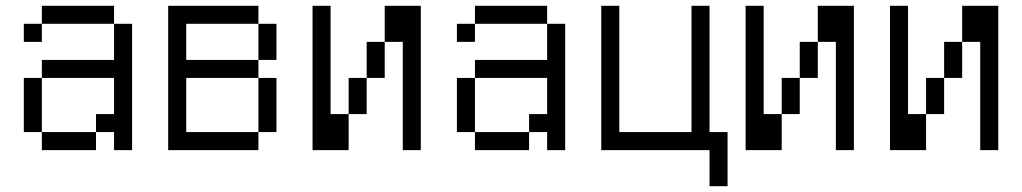

<svg xmlns="http://www.w3.org/2000/svg" viewBox="-20 -520 3540 665"><path d="M125 -62.5V0H312.5V-62.5ZM125 -62.5V-250H62.5V-62.5ZM375 -62.5V0H437.5V-437.5H375Q375 -437.5 375 -312.5H125V-250H375Q375 -250 375 -125H312.5V-62.5ZM125 -437.5H62.5V-375H125ZM125 -437.5H375V-500H125Z M562.5 -500Q562.5 -500 562.5 0H875V-62.5H625V-250H875V-62.5H937.5V-250H875V-312.5H625Q625 -312.5 625 -437.5H875Q875 -437.5 875 -312.5H937.5Q937.5 -312.5 937.5 -437.5H875V-500Z M1062.5 -500Q1062.5 -500 1062.5 0H1187.5Q1187.5 0 1187.5 -125H1125Q1125 -125 1125 -500ZM1375 -375Q1375 -375 1375 0H1437.5Q1437.5 0 1437.5 -500H1312.5Q1312.5 -500 1312.5 -375H1250Q1250 -375 1250 -250H1187.5Q1187.5 -250 1187.5 -125H1250Q1250 -125 1250 -250H1312.5Q1312.5 -250 1312.5 -375Z M1625 -62.5V0H1812.5V-62.5ZM1625 -62.5V-250H1562.5V-62.5ZM1875 -62.5V0H1937.5V-437.5H1875Q1875 -437.5 1875 -312.5H1625V-250H1875Q1875 -250 1875 -125H1812.5V-62.5ZM1625 -437.5H1562.5V-375H1625ZM1625 -437.5H1875V-500H1625Z M2437.5 0Q2437.5 0 2437.5 125H2500V-62.5H2437.5V-500H2375V-62.5H2125V-500H2062.5Q2062.5 -500 2062.5 0Z M2562.5 -500Q2562.5 -500 2562.5 0H2687.5Q2687.5 0 2687.5 -125H2625Q2625 -125 2625 -500ZM2875 -375Q2875 -375 2875 0H2937.5Q2937.5 0 2937.5 -500H2812.5Q2812.5 -500 2812.5 -375H2750Q2750 -375 2750 -250H2687.5Q2687.5 -250 2687.5 -125H2750Q2750 -125 2750 -250H2812.5Q2812.5 -250 2812.5 -375Z M3062.5 -500Q3062.5 -500 3062.5 0H3187.5Q3187.5 0 3187.5 -125H3125Q3125 -125 3125 -500ZM3375 -375Q3375 -375 3375 0H3437.5Q3437.5 0 3437.5 -500H3312.5Q3312.5 -500 3312.5 -375H3250Q3250 -375 3250 -250H3187.5Q3187.5 -250 3187.5 -125H3250Q3250 -125 3250 -250H3312.5Q3312.5 -250 3312.5 -375Z"/></svg>

Font: CalcUnifontExMono
Style: Regular
Weight: 500
Version: Version 15.0.06